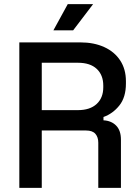

<svg xmlns="http://www.w3.org/2000/svg" viewBox="-20 -904 672 924"><path d="M73 0V-700H367Q432 -700 481.5 -677.5Q531 -655 558.5 -613Q586 -571 586 -513V-502Q586 -436 554.5 -396.5Q523 -357 478 -341V-325Q516 -323 539 -299.5Q562 -276 562 -232V0H453V-217Q453 -244 439 -260Q425 -276 394 -276H181V0ZM181 -374H355Q413 -374 445 -403.5Q477 -433 477 -484V-492Q477 -543 445.5 -572.5Q414 -602 355 -602H181ZM237 -758 306 -884H428L332 -758Z"/></svg>

Font: Space Grotesk Medium
Style: Regular
Weight: 500
Designer: Florian Karsten
Foundry: Florian Karsten
Version: Version 2.000